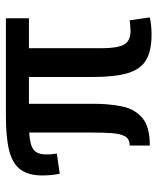

<svg xmlns="http://www.w3.org/2000/svg" viewBox="40 -580 546 667"><g transform="rotate(-90 313.5 -247.0)"><path d="M141 -70Q164 -70 173 -86.5Q182 -103 184 -132Q186 -161 186 -196V-419Q145 -417 127.5 -404.5Q110 -392 110 -360Q110 -351 110.5 -343Q111 -335 113 -323L43 -313Q37 -340 37 -374Q37 -420 56.5 -448Q76 -476 121 -488Q166 -500 243 -500H583V-420H479V-167Q479 -113 491.5 -90Q504 -67 539 -67Q548 -67 556.5 -68Q565 -69 576 -70L586 0Q559 6 526 6Q469 6 437 -13.5Q405 -33 392 -78Q379 -123 379 -200V-420H286V-196Q286 -142 277 -97.5Q268 -53 237.5 -26.5Q207 0 141 0Z"/></g></svg>

Font: Epunda Sans Medium
Style: Regular
Weight: 500
Designer: Simon Atzbach
Foundry: typofactur
Version: Version 2.204; ttfautohint (v1.8.4.7-5d5b)